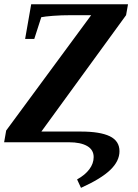

<svg xmlns="http://www.w3.org/2000/svg" viewBox="-22 -675 653 911"><path d="M410.6 -603H316.9Q268.6 -603 229 -599.9Q189.5 -596.7 173.8 -593.3L140.6 -490.2H97.2L126 -654.8H585.4L576.2 -603L174.3 -50.8H361.3Q452.6 -50.8 498.8 -28.6Q544.9 -6.3 544.9 42.5Q544.9 89.4 501.2 131.3Q457.5 173.3 362.3 216.3L343.8 176.3Q381.8 155.3 402.1 127.9Q422.4 100.6 422.4 70.3Q422.4 35.6 391.4 17.8Q360.4 0 305.7 0H-2.4L7.3 -55.7Z"/></svg>

Font: Liberation Serif
Style: Bold Italic
Weight: 700
Italic angle: -16.333°
Designer: Steve Matteson
Foundry: Ascender Corporation
Version: Version 2.1.5